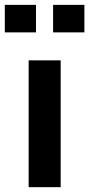

<svg xmlns="http://www.w3.org/2000/svg" viewBox="-58 -774 369 794"><path d="M60.5 -524.4H192.9V0H60.5ZM-38.1 -753.9H90.8V-640.1H-38.1ZM161.6 -753.9H291V-640.1H161.6Z"/></svg>

Font: Monda
Style: Bold
Weight: 700
Designer: Vernon Adams
Foundry: Vernon Adams
Version: Version 2.100; ttfautohint (v1.8.3)